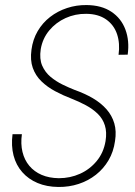

<svg xmlns="http://www.w3.org/2000/svg" viewBox="-20 -741 543 771"><path d="M403.8 -174.3Q409.7 -210.4 401.1 -237.5Q392.6 -264.6 372.3 -284.2Q352.1 -303.7 324.7 -318.4Q297.4 -333 267.6 -344.7Q232.9 -357.9 201.4 -374.8Q169.9 -391.6 146.2 -414.6Q122.6 -437.5 111.6 -468.5Q100.6 -499.5 106.4 -541.5Q111.8 -582.5 131.3 -616Q150.9 -649.4 181.2 -672.9Q211.4 -696.3 249 -708.7Q286.6 -721.2 327.6 -720.7Q387.7 -720.2 427.2 -693.8Q466.8 -667.5 483.6 -622.3Q500.5 -577.1 492.7 -521.5L456.1 -521Q462.4 -566.9 450 -604Q437.5 -641.1 406 -663.1Q374.5 -685.1 326.2 -685.5Q282.2 -686 243.4 -668.5Q204.6 -650.9 177.7 -618.7Q150.9 -586.4 143.6 -543.5Q137.7 -504.4 149.4 -477.5Q161.1 -450.7 183.1 -432.4Q205.1 -414.1 231.2 -401.4Q257.3 -388.7 279.8 -379.9Q321.3 -365.2 353.5 -346.2Q385.7 -327.1 407.7 -302.2Q429.7 -277.3 439 -245.6Q448.2 -213.9 441.9 -174.8Q436 -131.8 416 -97.7Q396 -63.5 365.2 -39.3Q334.5 -15.1 295.9 -2.4Q257.3 10.3 214.4 9.8Q167.5 9.3 130.9 -6.1Q94.2 -21.5 69.3 -49.8Q44.4 -78.1 34.4 -116.7Q24.4 -155.3 30.3 -202.1H67.9Q62.5 -163.1 70.3 -130.9Q78.1 -98.6 97.7 -75.2Q117.2 -51.8 147.2 -38.8Q177.2 -25.9 216.3 -25.4Q261.7 -25.4 301.3 -43.2Q340.8 -61 368.4 -94.5Q396 -127.9 403.8 -174.3Z"/></svg>

Font: Roboto Condensed ExtraLight
Style: Italic
Weight: 250
Italic angle: -12°
Designer: Christian Robertson
Foundry: Google
Version: Version 3.008; 2023